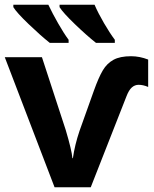

<svg xmlns="http://www.w3.org/2000/svg" viewBox="-20 -786 645 806"><path d="M36 -756V-766H183Q200 -730 224 -688Q248 -646 268 -619V-606H189Q150 -637 100 -685Q50 -733 36 -756ZM230 -756V-766H377Q392 -731 416.5 -689Q441 -647 462 -619V-606H383Q345 -636 295 -684Q245 -732 230 -756ZM0 -546H156L256 -240Q281 -156 284 -122H286Q294 -178 314 -237L374 -405Q394 -461 411.5 -490.5Q429 -520 456.5 -535Q484 -550 530 -550Q566 -550 602 -536V-421Q581 -430 562 -430Q546 -430 533.5 -419Q521 -408 511 -382L361 0H209Z"/></svg>

Font: OpenSansMMV
Style: Bold
Weight: 700
Foundry: Ascender Corporation
Version: Version 4.001